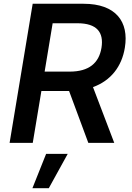

<svg xmlns="http://www.w3.org/2000/svg" viewBox="-20 -747 691 1004"><path d="M30.2 0H151.3L196.4 -271H340.2H341.3L441.8 0H577.4L466.3 -291.5C559.7 -325.3 616.8 -399.1 632.8 -497.2C655.5 -633.9 585.2 -727.3 417.3 -727.3H150.9ZM149.5 237.2H235.1L334.2 57.5H221.2ZM213.4 -372.5 255.3 -625.4H384.6C487.6 -625.4 523.4 -577.4 510.7 -497.2C497.5 -417.6 446 -372.5 343.8 -372.5Z"/></svg>

Font: Magic Ui Pro Semi Bold
Style: Italic
Weight: 600
Italic angle: -9.39999°
Designer: Stefan Endress, Andreas Faust
Version: Version 1.000;FEAKit 1.0